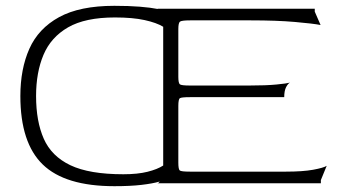

<svg xmlns="http://www.w3.org/2000/svg" viewBox="-20 -630 1163 660"><path d="M373 10Q204 10 127 -64.5Q50 -139 50 -300Q50 -393 81 -462.5Q112 -532 183 -571Q254 -610 373 -610Q423 -610 460.5 -607Q498 -604 523 -599Q522 -600 520 -600H1062V-590L1082 -544Q1057 -549 994 -554.5Q931 -560 842 -560H634Q604 -560 598.5 -555.5Q593 -551 593 -530V-366Q593 -344 598.5 -340Q604 -336 633 -336H837Q895 -336 930.5 -339.5Q966 -343 977 -346Q970 -343 963.5 -330.5Q957 -318 957 -296H633Q604 -296 598.5 -292.5Q593 -289 593 -266V-71Q593 -48 598 -44Q603 -40 633 -40H963Q1021 -40 1056.5 -46.5Q1092 -53 1103 -60L1083 -11V0H520Q525 0 529 -6Q505 1 466.5 5.5Q428 10 373 10ZM104 -300Q104 -213 130.5 -153Q157 -93 222 -62Q287 -31 404 -31Q453 -31 487 -39.5Q521 -48 541 -61V-538Q518 -552 477 -561Q436 -570 375 -570Q273 -570 214 -536Q155 -502 129.5 -441.5Q104 -381 104 -300Z"/></svg>

Font: Red Rose Light
Style: Regular
Weight: 300
Designer: Jaikishan Patel
Version: Version 1.001; ttfautohint (v1.8.3)